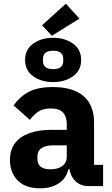

<svg xmlns="http://www.w3.org/2000/svg" viewBox="-20 -1009 609 1041"><path d="M539 0H457Q430 0 406.5 -13.5Q383 -27 369 -53.5Q355 -80 355 -117V-130L387 -92H351Q339 -41 298 -14.5Q257 12 197 12Q118 12 76 -30.5Q34 -73 34 -141Q34 -197 61.5 -233Q89 -269 139.5 -287Q190 -305 259 -305H342V-338Q342 -376 322 -398.5Q302 -421 255 -421Q211 -421 185 -402Q159 -383 142 -359L54 -437Q86 -484 135 -510.5Q184 -537 266 -537Q377 -537 433.5 -487.5Q490 -438 490 -345V-115H539ZM342 -221H270Q227 -221 205 -206Q183 -191 183 -162V-147Q183 -119 201 -105Q219 -91 252 -91Q277 -91 297 -98Q317 -105 329.5 -120Q342 -135 342 -159ZM411 -908 261 -815 208 -872 337 -989ZM268 -564Q204 -564 160 -595.5Q116 -627 116 -684Q116 -741 160 -772.5Q204 -804 268 -804Q332 -804 376 -772.5Q420 -741 420 -684Q420 -627 376 -595.5Q332 -564 268 -564ZM268 -634Q295 -634 309 -645Q323 -656 323 -679V-689Q323 -712 309 -723Q295 -734 268 -734Q241 -734 227 -723Q213 -712 213 -689V-679Q213 -656 227 -645Q241 -634 268 -634Z"/></svg>

Font: IBM Plex Sans
Style: Bold
Weight: 700
Designer: Mike Abbink, Paul van der Laan, Pieter van Rosmalen
Foundry: Bold Monday
Version: Version 3.201